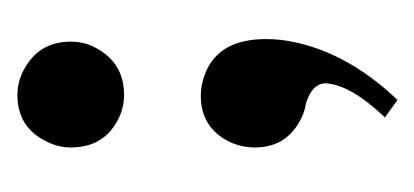

<svg xmlns="http://www.w3.org/2000/svg" viewBox="-150 -242 485 225"><g transform="rotate(-90 92.5 -129.5)"><path d="M156.2 -289.1Q156.2 -327.1 122.1 -344.7Q108.4 -351.6 93.8 -351.6Q55.7 -351.6 39.1 -317.4Q32.2 -303.7 32.2 -289.1Q32.2 -249 67.4 -232.4Q80.1 -226.6 93.8 -226.6Q131.8 -226.6 149.4 -260.7Q156.2 -273.4 156.2 -289.1ZM159.2 -60.5Q159.2 -116.2 118.2 -131.8Q105.5 -136.7 92.8 -136.7Q54.7 -136.7 38.1 -101.6Q32.2 -87.9 32.2 -73.2Q32.2 -34.2 69.3 -17.6Q76.2 -14.6 83 -13.7Q106.4 -6.8 107.4 8.8Q106.4 38.1 67.4 79.1L87.9 93.8Q148.4 30.3 158.2 -42Q159.2 -51.8 159.2 -60.5Z"/></g></svg>

Font: Abhaya Libre
Style: Bold
Weight: 700
Designer: Pushpananda Ekanayake, Sol Matas, Pathum Egodawatta
Foundry: Mooniak
Version: Version 1.050 ; ttfautohint (v1.6)